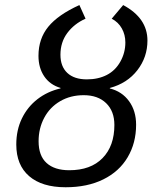

<svg xmlns="http://www.w3.org/2000/svg" viewBox="-20 -748 640 777"><path d="M331.5 -426.8Q377.4 -426.8 412.1 -444.6Q446.8 -462.4 467 -498.5Q487.3 -534.7 487.3 -576.2Q487.3 -607.4 473.1 -632.8Q459 -658.2 432.1 -672.4L478.5 -727.5Q576.7 -674.8 576.7 -584Q576.7 -516.6 535.9 -463.9Q495.1 -411.1 424.8 -392.1L424.3 -390.1Q473.6 -377.9 502.2 -338.6Q530.8 -299.3 530.8 -243.2Q530.8 -169.4 496.6 -111.6Q462.4 -53.7 397.9 -22Q333.5 9.8 245.6 9.8Q149.9 9.8 97.9 -35.2Q45.9 -80.1 45.9 -163.1Q45.9 -221.7 68.6 -268.6Q91.3 -315.4 131.6 -346.7Q171.9 -377.9 224.6 -390.1L225.1 -392.1Q182.1 -404.8 158.9 -439.2Q135.7 -473.6 135.7 -522Q135.7 -591.3 175.5 -639.9Q215.3 -688.5 301.3 -727.5L326.2 -672.4Q280.3 -651.9 252.4 -614.5Q224.6 -577.1 224.6 -526.4Q224.6 -479 252.4 -452.9Q280.3 -426.8 331.5 -426.8ZM318.8 -362.8Q265.1 -362.8 223.4 -338.4Q181.6 -314 158.9 -271.2Q136.2 -228.5 136.2 -176.3Q136.2 -117.7 168.5 -88.4Q200.7 -59.1 260.3 -59.1Q347.2 -59.1 395 -108.2Q442.9 -157.2 442.9 -242.2Q442.9 -298.3 409.4 -330.6Q376 -362.8 318.8 -362.8Z"/></svg>

Font: Cousine
Style: Italic
Weight: 400
Italic angle: -12°
Monospace: yes
Designer: Steve Matteson
Foundry: Monotype Imaging Inc.
Version: Version 1.21